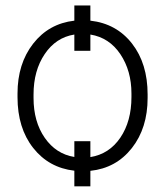

<svg xmlns="http://www.w3.org/2000/svg" viewBox="-20 -611 597 696"><path d="M43.5 -272Q43.5 -379.9 100.1 -452.6Q156.7 -525.4 249.5 -536.1V-591.3H307.6V-536.1Q402.3 -525.4 458.7 -452.9Q515.1 -380.4 515.1 -268.6V-255.9Q515.1 -147 458 -74.2Q400.9 -1.5 307.6 8.3V64.5H249.5V7.8Q156.7 -2.9 100.1 -75Q43.5 -147 43.5 -258.8ZM307.6 -41.5Q376 -52.7 416.3 -112.1Q456.5 -171.4 456.5 -259.3V-272Q456.5 -354.5 416.3 -414.6Q376 -474.6 307.6 -485.8V-426.8H249.5V-485.8Q182.6 -475.1 142.1 -415Q101.6 -355 101.6 -268.6V-255.9Q101.6 -169.9 142.3 -111.3Q183.1 -52.7 249.5 -42V-99.1H307.6Z"/></svg>

Font: RobotoInd Light
Style: Regular
Weight: 300
Designer: Google
Version: Version 2.001151; 2014